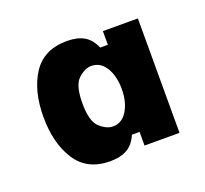

<svg xmlns="http://www.w3.org/2000/svg" viewBox="-68 -737 504 473"><g transform="rotate(-20 183.5 -500.5)"><path d="M148.3 -342.5Q87.5 -342.5 58.8 -387.5Q30 -432.5 30 -500.8Q30 -570 58.8 -613.8Q87.5 -657.5 148.3 -657.5Q175 -657.5 192.5 -647.5Q210 -637.5 220 -614.2H240V-650H331.7V-350H240V-385.8H220Q210 -362.5 192.5 -352.5Q175 -342.5 148.3 -342.5ZM183.3 -420.8Q207.5 -420.8 221.2 -443.8Q235 -466.7 235 -500Q235 -534.2 221.2 -556.7Q207.5 -579.2 183.3 -579.2Q166.7 -579.2 149.2 -563.3Q131.7 -547.5 131.7 -500Q131.7 -452.5 149.2 -436.7Q166.7 -420.8 183.3 -420.8Z"/></g></svg>

Font: Familjen Grotesk Variable
Style: Regular
Weight: 400
Designer: Anders Wikstroem, Jonas Baeckman, Matilda Gysing, Kristian Moeller
Foundry: Familjen STHLM AB
Version: Version 2.000